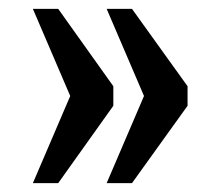

<svg xmlns="http://www.w3.org/2000/svg" viewBox="-20 -486 495 432"><path d="M220 -74H277L402 -248V-292L277 -466H220L304 -270ZM54 -74H111L235 -248V-292L111 -466H54L138 -270Z"/></svg>

Font: Noto Serif Bengali ExtraCondensed
Style: Regular
Weight: 400
Width: 2
Designer: Juan Bruce, Universal Thirst, Indian Type Foundry and the Monotype Design Team.
Foundry: Monotype Imaging Inc.
Version: Version 2.003